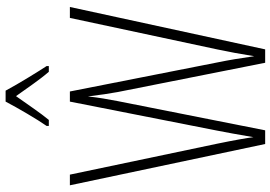

<svg xmlns="http://www.w3.org/2000/svg" viewBox="-164 -826 989 702"><g transform="rotate(-90 331.0 -474.5)"><path d="M351 -949H311C288 -905 246 -833 222 -799V-791H244C270 -822 305 -875 331 -911C359 -872 392 -823 420 -791H441V-799C425 -823 376 -902 351 -949ZM657 -714H617L502 -176C493 -134 485 -90 477 -40C469 -95 464 -127 454 -176L348 -714H311L205 -176C200 -151 189 -91 181 -43C178 -67 170 -113 157 -176L44 -714H5L156 0H206L313 -540C320 -578 325 -603 330 -648C336 -598 340 -573 346 -539L453 0H502Z"/></g></svg>

Font: Noto Sans Lao UI ExtCond ExtLt
Style: Regular
Weight: 200
Width: 2
Designer: Monotype Design Team
Foundry: Monotype Imaging Inc.
Version: Version 2.000